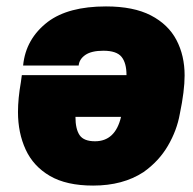

<svg xmlns="http://www.w3.org/2000/svg" viewBox="-20 -557 600 598"><path d="M270 21Q187 21 135.5 -9Q84 -39 60 -91Q36 -143 36 -208Q36 -250 45 -301L48 -323H374Q374 -361 358.5 -380Q343 -399 302 -399Q265 -399 246 -386Q227 -373 225 -353H52Q60 -436 129 -489Q193 -537 310 -537Q396 -537 450 -509Q504 -481 529.5 -432.5Q555 -384 555 -322Q555 -274 540 -202Q531 -151 503 -103Q475 -55 427 -21Q363 21 270 21ZM276 -117Q339 -117 357 -193H215Q215 -155 228 -136Q241 -117 276 -117Z"/></svg>

Font: Tanohe Sans ExtraBold
Style: Italic
Weight: 800
Designer: Village Type and Design LLC & Cristiano Sobral
Foundry: Cooper Hewitt Smithsonian Design Museum
Version: Version 1.00;September 29, 2021;FontCreator 13.0.0.2655 64-b